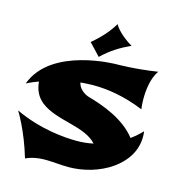

<svg xmlns="http://www.w3.org/2000/svg" viewBox="-123 -917 1001 1077"><g transform="rotate(15 377.5 -378.0)"><path d="M726 -267C706 -246 684 -227 662 -211C591 -303 465 -348 376 -373C376 -373 321 -388 310 -439C334 -441 358 -443 384 -443C470 -443 570 -427 679 -382C679 -382 675 -411 675 -442C675 -491 682 -562 716 -610C587 -590 480 -590 480 -590C480 -590 101 -590 15 -354C15 -354 40 -368 84 -384C88 -339 104 -300 142 -270C236 -197 397 -209 470 -127C438 -120 405 -117 374 -117C309 -117 164 -126 13 -197C13 -197 75 -100 120 53C202 15 286 37 367 37C545 37 728 -71 728 -234C728 -245 728 -256 726 -267ZM534 -712C496 -733 444 -775 427 -809C393 -753 352 -711 307 -673L372 -604C423 -653 473 -684 534 -712Z"/></g></svg>

Font: Shojumaru
Style: Regular
Weight: 400
Designer: Astigmatic (AOETI)
Foundry: Astigmatic (AOETI)
Version: Version 1.000